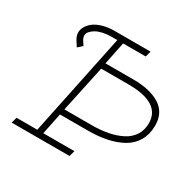

<svg xmlns="http://www.w3.org/2000/svg" viewBox="-135 -728 869 866"><g transform="rotate(30 300.0 -295.0)"><path d="M408.2 -442.9Q494.6 -442.9 545.9 -410.4Q597.2 -377.9 596.2 -309.6Q595.7 -265.1 576.2 -231.7Q556.6 -198.2 521.7 -178.7Q486.8 -159.2 442.6 -149.9Q398.4 -140.6 344.2 -140.6H199.2L176.3 -29.8H338.4L330.1 0H28.8L37.1 -29.8H145L255.4 -560.5H225.6Q201.2 -560.5 180.4 -555.7Q159.7 -550.8 146.5 -543.2Q133.3 -535.6 124.5 -525.6Q115.7 -515.6 115.7 -505.4Q115.7 -495.1 121.1 -484.9L136.7 -460.9L113.8 -440.4L96.2 -467.8Q86.4 -482.9 85.4 -499.8Q84.5 -516.6 93.5 -532.5Q102.5 -548.3 119.1 -561.3Q135.7 -574.2 163.6 -582.3Q191.4 -590.3 225.6 -590.3H411.6L403.3 -560.5H285.6L261.7 -442.9ZM348.1 -170.4Q393.6 -170.4 431.9 -178Q470.2 -185.5 501.2 -201.4Q532.2 -217.3 549.6 -244.6Q566.9 -272 566.4 -308.6Q564.5 -412.6 399.4 -412.6H256.8L205.1 -170.4Z"/></g></svg>

Font: Compagnon Light Italic
Style: Regular
Weight: 400
Italic angle: -12°
Designer: Valentin Papon
Foundry: Velvetyne Type Foundry
Version: Version 1.000;PS 001.000;hotconv 1.0.88;makeotf.lib2.5.64775